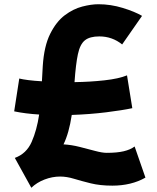

<svg xmlns="http://www.w3.org/2000/svg" viewBox="-20 -825 743 907"><path d="M128 62 50 -79Q105 -99 129.5 -154.5Q154 -210 165 -284Q99 -288 47 -299L71 -454Q87 -450 114.5 -446.5Q142 -443 178 -441L180 -477L182 -513Q188 -607 217 -665Q246 -723 286 -753Q326 -783 368.5 -794Q411 -805 445 -805Q503 -805 560 -787.5Q617 -770 651 -750L557 -615Q510 -653 449 -653Q404 -653 381 -634.5Q358 -616 348 -569Q338 -522 332 -437Q405 -438 473 -445.5Q541 -453 580 -469L605 -314Q558 -304 481.5 -294.5Q405 -285 319 -282Q306 -196 280 -143Q317 -141 356.5 -131Q396 -121 429.5 -112Q463 -103 484 -103Q533 -103 564.5 -110.5Q596 -118 616 -133L667 14Q634 33 594.5 42.5Q555 52 511 52Q453 52 408.5 41Q364 30 329.5 19.5Q295 9 264 9Q227 9 190.5 23Q154 37 128 62Z"/></svg>

Font: Mochiy Pop One
Style: Regular
Weight: 400
Designer: FONTDASU
Foundry: FONTDASU / Google Inc. / Adobe
Version: Version 2.000